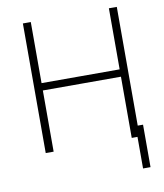

<svg xmlns="http://www.w3.org/2000/svg" viewBox="-96 -806 909 1061"><g transform="rotate(-10 358.5 -275.0)"><path d="M105.1 0V-727.3H149.5V-384.6H587.7V-727.3H632.1V0H587.7V-343.4H149.5V0ZM661.9 -61.1V177.2H620V-61.1Z"/></g></svg>

Font: Inter UI Extra Light
Style: Regular
Weight: 200
Designer: Rasmus Andersson
Foundry: rsms
Version: 3.2;8d6f07862